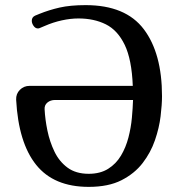

<svg xmlns="http://www.w3.org/2000/svg" viewBox="-20 -729 705 749"><path d="M314 -709Q470 -709 541 -615Q612 -521 612 -354Q612 -321 606.5 -275.5Q601 -230 584.5 -182Q568 -134 536.5 -93Q505 -52 454 -26Q403 0 326 0Q190 0 121 -86Q52 -172 43 -340Q42 -363 57.5 -378.5Q73 -394 95 -394H498Q494 -497 466.5 -554Q439 -611 393 -634Q347 -657 286 -657Q255 -657 221 -649.5Q187 -642 155 -628L136 -620Q134 -619 132 -618.5Q130 -618 128 -618Q118 -618 111 -628Q104 -638 104 -648Q104 -662 117 -668L134 -675Q171 -690 212.5 -699.5Q254 -709 314 -709ZM326 -51Q371 -51 402 -70.5Q433 -90 452 -122Q471 -154 481 -192.5Q491 -231 494.5 -269.5Q498 -308 499 -339H195Q177 -339 165 -329Q153 -319 154 -303Q156 -263 165 -219.5Q174 -176 192.5 -137.5Q211 -99 243.5 -75Q276 -51 326 -51Z"/></svg>

Font: Marmelad
Style: Regular
Weight: 400
Designer: Manvel Shmavonyan
Foundry: Cyreal
Version: Version 1.110; ttfautohint (v1.8.4.7-5d5b)